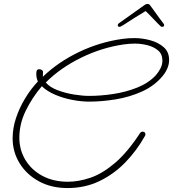

<svg xmlns="http://www.w3.org/2000/svg" viewBox="-20 -860 877 973"><path d="M322 93Q240 93 177.5 59Q115 25 79.5 -32.5Q44 -90 44 -159Q44 -210 61 -261.5Q78 -313 107 -361Q136 -409 172 -447Q168 -456 166 -465.5Q164 -475 164 -484V-488Q164 -496 166.5 -502.5Q169 -509 179 -509Q187 -509 192.5 -505Q198 -501 198 -494Q198 -488 197.5 -482.5Q197 -477 197 -471Q275 -546 380.5 -596.5Q486 -647 601 -663Q616 -665 631 -666Q646 -667 661 -667Q701 -667 741.5 -656Q782 -645 809.5 -621Q837 -597 837 -556Q837 -533 827 -511Q817 -489 801 -471Q761 -424 699 -396Q637 -368 566.5 -356.5Q496 -345 432 -345Q393 -345 347.5 -353.5Q302 -362 260.5 -379.5Q219 -397 192 -423Q144 -367 111 -300Q78 -233 78 -162Q78 -100 109 -49Q140 2 195.5 31.5Q251 61 324 61Q379 61 439 40.5Q499 20 562.5 -34Q626 -88 690 -186Q693 -191 701 -193Q717 -193 717 -179Q717 -175 714 -170Q673 -97 615.5 -37.5Q558 22 484.5 57.5Q411 93 322 93ZM432 -374Q489 -374 553 -383.5Q617 -393 675 -416Q733 -439 770 -479Q784 -495 793.5 -514Q803 -533 803 -553Q803 -586 781 -604.5Q759 -623 727 -631Q695 -639 663 -639Q650 -639 636 -638Q622 -637 608 -635Q496 -619 391 -567.5Q286 -516 212 -442Q232 -418 271.5 -403Q311 -388 355 -381Q399 -374 432 -374ZM727 -840Q736 -840 740 -834Q751 -820 763.5 -802Q776 -784 788 -768Q800 -752 806 -744Q812 -737 812 -733Q812 -724 801 -724Q797 -724 794 -727Q779 -741 757.5 -764Q736 -787 718 -804Q691 -788 658.5 -767.5Q626 -747 605 -733Q595 -727 591.5 -725.5Q588 -724 585 -724Q577 -724 577 -732Q577 -739 584 -743L713 -835Q720 -840 727 -840Z"/></svg>

Font: Ms Madi
Style: Regular
Weight: 400
Designer: Robert E. Leuschke
Foundry: Robert E. Leuschke
Version: Version 1.010; ttfautohint (v1.8.3)